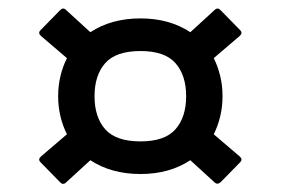

<svg xmlns="http://www.w3.org/2000/svg" viewBox="-20 -544 671 459"><path d="M137 -107Q130 -101 123 -109L77 -156Q70 -163 78 -170L140 -223Q130 -243 124.5 -266Q119 -289 119 -314Q119 -339 124.5 -362Q130 -385 140 -405L78 -458Q70 -465 77 -472L123 -519Q130 -527 137 -521L196 -467Q246 -500 316 -500Q385 -500 435 -467L494 -521Q501 -527 508 -519L554 -472Q561 -465 553 -458L491 -405Q501 -385 506.5 -362Q512 -339 512 -314Q512 -289 506.5 -266Q501 -243 491 -223L553 -170Q561 -163 554 -156L508 -109Q501 -102 494 -107L435 -161Q385 -128 316 -128Q246 -128 196 -161ZM316 -206Q374 -206 399.5 -235Q425 -264 425 -314Q425 -364 399.5 -393Q374 -422 316 -422Q257 -422 231.5 -393Q206 -364 206 -314Q206 -264 231.5 -235Q257 -206 316 -206Z"/></svg>

Font: Sofia Sans Medium
Style: Regular
Weight: 500
Designer: Botio Nikoltchev, Ani Petrova
Foundry: lettersoup
Version: Version 4.101; ttfautohint (v1.8.4.7-5d5b)